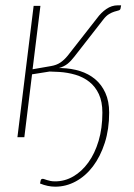

<svg xmlns="http://www.w3.org/2000/svg" viewBox="-20 -515 504 722"><path d="M187.5 167Q223.5 167 255.5 148.5Q287.5 130 312 96.2Q336.5 62.5 350.8 14.8Q365 -33 365 -91.5Q365 -132.5 351.8 -161Q338.5 -189.5 316 -207.2Q293.5 -225 264 -233.8Q234.5 -242.5 202.5 -244.5L166.5 -246L100.5 -235.5L71.5 1H45.5L106.5 -493H132L102.5 -254.5L171.5 -266.5Q192.5 -270 207 -279.8Q221.5 -289.5 234.5 -305.5L344.5 -446Q360 -467.5 380 -481.2Q400 -495 423 -495H435.5L433 -482Q431.5 -477 425.2 -475.5Q419 -474 410 -471.2Q401 -468.5 390 -462Q379 -455.5 368 -441L260 -302.5Q247 -285.5 234.2 -275.2Q221.5 -265 201.5 -259H211.5Q248 -258 280.8 -247.8Q313.5 -237.5 337.8 -217.2Q362 -197 376.2 -165.8Q390.5 -134.5 390.5 -91.5Q390.5 -29 374 22.2Q357.5 73.5 329.8 110.2Q302 147 265.2 167Q228.5 187 188 187Q159.5 187 130.5 175L133 163.5Q134.5 157.5 140.5 157.5Q143.5 157.5 147.5 159Q151.5 160.5 157 162.2Q162.5 164 170 165.5Q177.5 167 187.5 167Z"/></svg>

Font: Lato Thin
Style: Italic
Weight: 200
Italic angle: -7°
Designer: Lukasz Dziedzic
Foundry: tyPoland Lukasz Dziedzic
Version: Version 2.007; 2014-02-27